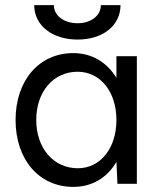

<svg xmlns="http://www.w3.org/2000/svg" viewBox="-20 -720 612 752"><path d="M267 12C341 12 400 -24 436 -86L440 0H516V-500H436V-415C399 -476 340 -512 267 -512C133 -512 41 -405 41 -250C41 -95 133 12 267 12ZM285 -61C190 -61 122 -139 122 -250C122 -361 189 -439 284 -439C373 -439 436 -361 436 -250C436 -139 373 -61 285 -61ZM284 -565C383 -565 452 -620 452 -700H375C375 -659 337 -629 284 -629C230 -629 191 -659 191 -700H114C114 -620 185 -565 284 -565Z"/></svg>

Font: HB Figtree Prototype
Style: Regular
Weight: 400
Designer: Alfredo Marco Pradil
Foundry: Hanken Design Co.®
Version: Version 1.002;Glyphs 3.2 (3228)